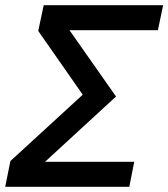

<svg xmlns="http://www.w3.org/2000/svg" viewBox="-29 -718 647 738"><path d="M468 0H-9L11 -99L289 -354L118 -599L139 -698H598L578 -602H238L417 -347L144 -96H487Z"/></svg>

Font: IBM Plex Sans Medium
Style: Italic
Weight: 500
Italic angle: -11.31°
Designer: Mike Abbink, Paul van der Laan, Pieter van Rosmalen
Foundry: Bold Monday
Version: Version 3.201